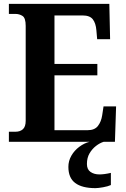

<svg xmlns="http://www.w3.org/2000/svg" viewBox="-20 -734 650 994"><path d="M26 0V-52H60Q84 -52 98.5 -65Q113 -78 113 -109V-600Q113 -641 96.5 -651.5Q80 -662 59 -662H26V-714H546L550 -531H483L479 -577Q476 -614 460.5 -634Q445 -654 408 -654H262V-403H484V-344H262V-60H434Q470 -60 487 -82Q504 -104 509 -137L516 -183H581L575 0ZM474 240Q405 240 369.5 213.5Q334 187 334 130Q334 99 349.5 72Q365 45 390.5 26Q416 7 444 0H517Q497 6 477 21.5Q457 37 443.5 60Q430 83 430 115Q430 143 448.5 156Q467 169 495 169Q507 169 522 167Q537 165 554 161V224Q539 231 513.5 235.5Q488 240 474 240Z"/></svg>

Font: Noto Serif Lao SemiCondensed
Style: Bold
Weight: 700
Width: 4
Designer: Monotype Design Team
Foundry: Monotype Imaging Inc.
Version: Version 2.003; ttfautohint (v1.8.4.7-5d5b)